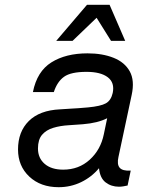

<svg xmlns="http://www.w3.org/2000/svg" viewBox="-20 -761 658 799"><path d="M524 -51 511 11Q502 13 493 14.5Q484 16 475 16Q443 16 419.5 -2Q396 -20 392 -61Q361 -24 317.5 -3Q274 18 224 18Q149 18 102 -26Q55 -70 55 -139Q55 -213 100 -257.5Q145 -302 230 -306Q253 -308 277 -309Q301 -310 346 -314Q399 -319 420.5 -331Q442 -343 449 -374Q458 -417 428.5 -439.5Q399 -462 340 -462Q275 -462 246.5 -441.5Q218 -421 204 -378H117Q134 -464 194 -501.5Q254 -539 344 -539Q406 -539 452.5 -520.5Q499 -502 520 -464Q541 -426 528 -366L473 -108Q466 -77 478 -63Q490 -49 524 -51ZM412 -202 426 -269Q387 -249 325 -244L268 -240Q231 -238 201.5 -229Q172 -220 155 -200Q138 -180 138 -143Q138 -103 166 -79Q194 -55 243 -55Q308 -55 353.5 -96.5Q399 -138 412 -202ZM214 -591 342 -741H436L501 -591H442L382 -687L282 -591Z"/></svg>

Font: Fragment Mono SC
Style: Italic
Weight: 400
Italic angle: -12°
Monospace: yes
Designer: Wei Huang based on Nimbus Sans by URW Studio, based on Helvetica by Max Miedinger.
Foundry: Wei Huang
Version: Version 1.012; ttfautohint (v1.8.4.7-5d5b)